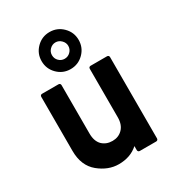

<svg xmlns="http://www.w3.org/2000/svg" viewBox="-184 -873 904 989"><g transform="rotate(-30 268.5 -378.5)"><path d="M58.6 -494.6Q58.6 -500 61.8 -503.2Q64.9 -506.3 69.8 -506.3H167.5Q172.4 -506.3 175.8 -503.2Q179.2 -500 179.2 -494.6V-206.5Q179.2 -161.6 202.6 -137.7Q226.6 -114.3 263.7 -114.3Q299.3 -114.3 322.8 -137.7Q347.2 -162.1 347.2 -206.5V-494.6Q347.2 -500 350.3 -503.2Q353.5 -506.3 358.9 -506.3H456.1Q461.4 -506.3 464.6 -503.2Q467.8 -500 467.8 -494.6V-11.2Q467.8 -6.3 464.6 -2.9Q461.4 0.5 456.1 0.5H358.9Q353.5 0.5 350.3 -2.9Q347.2 -6.3 347.2 -11.2V-35.2Q301.8 5.9 231.9 5.9Q169.9 5.9 114.7 -39.1Q58.6 -85 58.6 -173.3ZM213.4 -652.8Q213.4 -632.3 227.5 -618.2Q241.7 -604 261.7 -604Q281.7 -604 295.9 -618.2Q310.5 -632.8 310.5 -652.8Q310.5 -671.9 295.9 -686.5Q281.2 -701.2 261.7 -701.2Q242.2 -701.2 227.5 -686.5Q213.4 -672.4 213.4 -652.8ZM151.9 -652.8Q151.9 -698.2 184.1 -730.5Q216.3 -762.7 261.7 -762.7Q307.6 -762.7 339.8 -730.5Q372.1 -698.2 372.1 -652.8Q372.1 -606.9 339.8 -574.7Q307.6 -542.5 261.7 -542.5Q216.3 -542.5 184.1 -574.7Q151.9 -606.9 151.9 -652.8Z"/></g></svg>

Font: Alte DIN 1451 Mittelschrift
Style: Bold
Weight: 700
Designer: Peter Wiegel
Foundry: Peter Wiegel
Version: Version 1.003